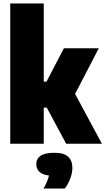

<svg xmlns="http://www.w3.org/2000/svg" viewBox="-20 -828 607 1106"><path d="M39 0V-808H232V-358H248L348 -550H549L412.5 -287L567 0H361L249.5 -208H232V0ZM231 258Q243.5 235 251 217.2Q258.5 199.5 262 183Q224 178.5 206.5 161.2Q189 144 189 118Q189 87 213.8 69.5Q238.5 52 293 52Q348 52 372.5 74.8Q397 97.5 397 139Q397 169 384 202.2Q371 235.5 353 258Z"/></svg>

Font: Encode Sans Cnd Black
Style: Regular
Weight: 900
Width: 3
Designer: Multiple Designers
Foundry: Impallari Type
Version: Version 3.002; ttfautohint (v1.8.3) -l 8 -r 50 -G 200 -x 14 